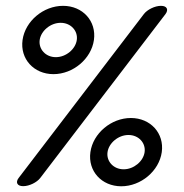

<svg xmlns="http://www.w3.org/2000/svg" viewBox="-20 -638 631 658"><path d="M243.2 -501C238.8 -469.7 206.4 -442.1 171.3 -442.1C136.3 -442.1 111.7 -469.7 116 -501C120.4 -532.2 152.8 -559.8 187.9 -559.8C222.9 -559.8 247.6 -532.2 243.2 -501ZM301.9 -501C311 -565.6 263.5 -618 196.1 -618C128.6 -618 66.4 -565.6 57.3 -501C48.2 -436.4 95.7 -383.9 163.2 -383.9C230.6 -383.9 292.8 -436.4 301.9 -501ZM348.5 -116.6C352.9 -147.8 385.3 -175.4 420.3 -175.4C455.4 -175.4 480 -147.8 475.6 -116.6C471.2 -85.4 438.8 -57.8 403.8 -57.8C368.7 -57.8 344.1 -85.4 348.5 -116.6ZM289.8 -116.6C280.7 -52 328.2 0.4 395.6 0.4C463 0.4 525.3 -52 534.4 -116.6C543.4 -181.2 495.9 -233.6 428.5 -233.6C361.1 -233.6 298.8 -181.2 289.8 -116.6ZM547.3 -590C558.3 -605 552.5 -618 531.6 -618C510.7 -618 484.6 -605 473.2 -590C472.8 -589.8 43.8 -28 43.8 -28C32.5 -13.2 38.6 0 59.5 0C80.4 0 106.5 -13 117.9 -28Z"/></svg>

Font: Hi.
Style: Regular
Weight: 400
Designer: Mew Too, Robert Jablonski
Foundry: Cannot Into Space Fonts
Version: Version 1.996